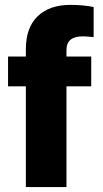

<svg xmlns="http://www.w3.org/2000/svg" viewBox="-20 -760 418 780"><path d="M350.6 -409.2H250V0H85V-409.2H12.7V-530.3H85V-559.6Q85 -647.9 133.1 -694.1Q181.2 -740.2 265.6 -740.2Q317.9 -740.2 360.4 -731.4V-609.4Q326.7 -612.3 315.4 -612.3Q283.2 -612.3 266.6 -598.6Q250 -585 250 -555.7V-530.3H350.6Z"/></svg>

Font: Pretendard GOV ExtraBold
Style: Regular
Weight: 800
Designer: Base glyphs from Inter by Rasmus Andersson; Hangeul glyphs from Noto Sans CJK(Source Han Sans) by Jang Soo-young and Kan
Foundry: Kil Hyung-jin
Version: Version 1.309